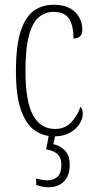

<svg xmlns="http://www.w3.org/2000/svg" viewBox="-20 -563 398 807"><path d="M208 10Q161 10 125 -15.5Q89 -41 68 -101Q47 -161 47 -263Q47 -371 67 -432Q87 -493 122.5 -518Q158 -543 205 -543Q264 -543 295 -513Q326 -483 326 -438Q326 -418 315.5 -409.5Q305 -401 289 -401Q289 -455 270.5 -484Q252 -513 205 -513Q170 -513 143.5 -491Q117 -469 102 -415Q87 -361 87 -264Q87 -136 119 -78.5Q151 -21 211 -21Q255 -21 281 -50.5Q307 -80 318 -114Q323 -109 325.5 -102.5Q328 -96 328 -84Q328 -65 314.5 -43Q301 -21 274.5 -5.5Q248 10 208 10ZM183 224Q157 224 132 214V187Q160 195 179 195Q206 195 222 179.5Q238 164 238 130Q238 100 221 84.5Q204 69 174 65L188 -9H216L204 43Q231 48 252 68.5Q273 89 273 130Q273 175 249 199.5Q225 224 183 224Z"/></svg>

Font: Noto Serif Myanmar ExtraCondensed ExtraLight
Style: Regular
Weight: 200
Width: 2
Designer: Ben Mitchell and the Monotype Design Team
Foundry: Monotype Imaging Inc.
Version: Version 2.106; ttfautohint (v1.8.4.7-5d5b)